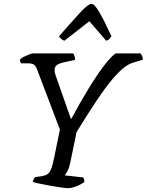

<svg xmlns="http://www.w3.org/2000/svg" viewBox="-20 -983 766 1003"><path d="M334 0Q326 0 300.5 -3.5Q275 -7 244 -12.5Q213 -18 187 -23.5Q161 -29 151 -33Q155 -48 164 -58L195 -62Q214 -65 226 -72Q238 -79 246.5 -99Q255 -119 263 -160L293 -306L173 -622Q168 -636 159 -644Q150 -652 129 -652H91Q89 -654 86.5 -659Q84 -664 84 -672Q90 -679 104 -686Q118 -693 132 -698.5Q146 -704 153 -704H362Q366 -698 369 -690Q372 -682 372 -670L315 -658Q293 -653 279 -644.5Q265 -636 265 -617Q265 -605 271 -588L350 -363H353Q398 -447 442 -519Q486 -591 523 -639.5Q560 -688 584 -704H715Q718 -699 722 -691Q726 -683 726 -671L676 -656Q652 -649 626.5 -629Q601 -609 567 -569Q533 -529 487.5 -461.5Q442 -394 380 -293L347 -133Q342 -108 333 -90.5Q324 -73 318 -67L415 -56Q416 -54 418.5 -47.5Q421 -41 421 -33Q405 -20 379 -10Q353 0 334 0ZM316 -770Q305 -775 298 -781Q291 -787 289 -794Q355 -870 398 -916.5Q441 -963 458 -963Q474 -963 500.5 -916.5Q527 -870 562 -794Q558 -788 552 -780.5Q546 -773 535 -770L447 -872Z"/></svg>

Font: Texturina
Style: Italic
Weight: 400
Italic angle: -11°
Designer: Guillermo Torres Carreño
Foundry: Omnibus-Type
Version: Version 1.002; ttfautohint (v1.8.3)